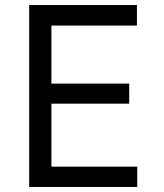

<svg xmlns="http://www.w3.org/2000/svg" viewBox="-20 -742 650 762"><path d="M95.8 -722H523.4V-640.6H184V-410.2H492.8V-330.6H184V-80.6H524.6V0H95.8Z"/></svg>

Font: 寒蝉端黑体 Light
Style: Regular
Weight: 300
Designer: ChillDuanSans {Warren2060}; 
Source Han Sans {Ryoko NISHIZUKA 西塚涼子 (kana, bopomofo & ideographs); Paul D. Hunt (Latin, G
Foundry: ChillType&Adobe
Version: Version 1.300;Glyphs 3.3 (3306)